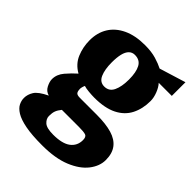

<svg xmlns="http://www.w3.org/2000/svg" viewBox="-198 -627 914 914"><g transform="rotate(45 258.5 -170.5)"><path d="M244 177Q174 177 130.5 168.5Q87 160 63.5 145.5Q40 131 31.5 113.5Q23 96 23 79Q23 55 37 32.5Q51 10 99 -13Q76 -19 65 -40.5Q54 -62 54 -79Q54 -111 77 -138Q100 -165 125 -187Q84 -210 67 -250.5Q50 -291 50 -337Q50 -388 73.5 -426Q97 -464 142.5 -485.5Q188 -507 253 -507Q297 -507 328.5 -497.5Q360 -488 381 -477L514 -518V-426H426Q440 -411 450 -385.5Q460 -360 460 -337Q460 -285 439.5 -244.5Q419 -204 374.5 -181.5Q330 -159 259 -159Q243 -159 221.5 -161Q200 -163 188 -167Q185 -161 183 -153.5Q181 -146 181 -140Q181 -127 186 -118.5Q191 -110 211 -110H325Q386 -110 426.5 -98Q467 -86 487.5 -59Q508 -32 508 12Q508 53 478.5 91Q449 129 390.5 153Q332 177 244 177ZM245 104Q306 104 335 82Q364 60 364 22Q364 0 351.5 -4.5Q339 -9 306 -9H191Q178 7 173 20.5Q168 34 168 55Q168 74 184.5 89Q201 104 245 104ZM255 -230Q287 -230 301 -259.5Q315 -289 315 -337Q315 -386 300.5 -413Q286 -440 252 -440Q234 -440 222 -428Q210 -416 204.5 -393Q199 -370 199 -337Q199 -289 212 -259.5Q225 -230 255 -230Z"/></g></svg>

Font: Manuale ExtraBold
Style: Regular
Weight: 800
Version: Version 1.002